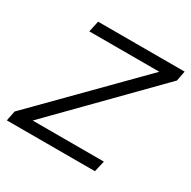

<svg xmlns="http://www.w3.org/2000/svg" viewBox="-158 -642 761 763"><g transform="rotate(30 222.5 -260.5)"><path d="M-25.9 -45.9 393.1 -470.2H71.8L83 -521H480L471.2 -475.1L54.2 -50.8H380.9L369.1 0H-35.2Z"/></g></svg>

Font: Rawline
Style: Italic
Weight: 400
Italic angle: -12°
Designer: Matt McInerney, Pablo Impallari, Rodrigo Fuenzalida
Foundry: Matt McInerney, Pablo Impallari, Rodrigo Fuenzalida
Version: Version 4.020;PS 004.020;hotconv 1.0.88;makeotf.lib2.5.64775